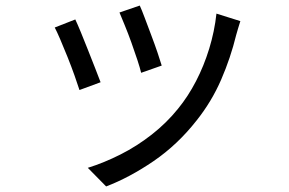

<svg xmlns="http://www.w3.org/2000/svg" viewBox="-20 -596 1040 691"><path d="M483 -576Q490 -561 501 -531.5Q512 -502 524.5 -469Q537 -436 547 -406.5Q557 -377 562 -360L488 -334Q484 -351 474.5 -380Q465 -409 453 -442.5Q441 -476 429 -505Q417 -534 410 -551ZM845 -520Q840 -505 836.5 -492.5Q833 -480 830 -470Q810 -388 776 -309.5Q742 -231 688 -163Q619 -75 532.5 -16Q446 43 362 75L296 8Q354 -10 413.5 -40Q473 -70 526.5 -112Q580 -154 621 -205Q657 -249 685.5 -304Q714 -359 733 -421Q752 -483 759 -547ZM251 -526Q259 -509 271 -480Q283 -451 296.5 -416.5Q310 -382 322.5 -350.5Q335 -319 342 -300L266 -272Q260 -291 248.5 -323.5Q237 -356 223 -391Q209 -426 196.5 -455Q184 -484 177 -497Z"/></svg>

Font: Noto Sans TC
Style: Regular
Weight: 400
Designer: Ryoko NISHIZUKA  (kana, bopomofo & ideographs); Paul D. Hunt (Latin, Greek & Cyrillic); Sandoll Communications , Soo-you
Foundry: Adobe
Version: Version 2.004-H2;hotconv 1.0.118;makeotfexe 2.5.65603